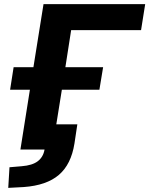

<svg xmlns="http://www.w3.org/2000/svg" viewBox="-20 -725 724 931"><path d="M20 186 26 86 85 81Q137 77 163.5 56.5Q190 36 196 0H79L125 -290H29L46 -399H142L191 -705H684L664 -579H325L297 -399H480L462 -290H280L253 -122H355L341 -29Q325 72 265.5 123Q206 174 95 182Z"/></svg>

Font: Winston
Style: Bold Italic
Weight: 700
Italic angle: -9°
Designer: Original fonts by Vernon Adams / Changes by Cristiano Sobral
Foundry: Original fonts by Vernon Adams / Changes by Cristiano Sobral
Version: Version 2.503;July 17, 2020;FontCreator 13.0.0.2655 64-bit